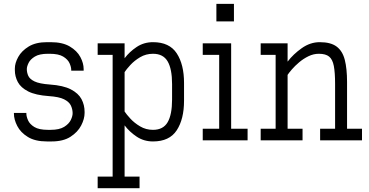

<svg xmlns="http://www.w3.org/2000/svg" viewBox="-20 -733 1927 1003"><path d="M225.1 5.9Q163.6 5.9 125.5 -17.6Q87.4 -41 70.1 -75Q52.7 -108.9 52.7 -139.6V-143.1H117.7V-139.6Q117.7 -124.5 126.5 -104.5Q135.3 -84.5 159.4 -69.6Q183.6 -54.7 230.5 -54.7H244.1Q290 -54.7 315.2 -70.3Q340.3 -85.9 350.1 -106.7Q359.9 -127.4 359.4 -143.1Q358.9 -163.6 349.9 -182.4Q340.8 -201.2 314.5 -214.4Q288.1 -227.5 234.9 -231Q166 -235.8 127.4 -255.4Q88.9 -274.9 73.2 -304.2Q57.6 -333.5 57.6 -366.7V-375Q57.6 -403.3 75.2 -435.3Q92.8 -467.3 129.9 -490Q167 -512.7 225.1 -512.7H244.6Q306.6 -512.7 344.5 -490.2Q382.3 -467.8 399.7 -435.3Q417 -402.8 417 -372.1V-363.8H352.1V-367.2Q352.1 -382.8 343.3 -402.6Q334.5 -422.4 310.3 -437.3Q286.1 -452.1 239.3 -452.1H230.5Q186 -452.1 162.1 -437.5Q138.2 -422.9 129.2 -404.1Q120.1 -385.3 120.1 -372.1Q120.1 -354 127.7 -336.9Q135.3 -319.8 160.6 -307.6Q186 -295.4 240.2 -291.5Q310.5 -286.6 350.1 -266.1Q389.6 -245.6 405.8 -215.1Q421.9 -184.6 421.9 -148.9V-142.6Q421.9 -112.3 404.1 -77.6Q386.2 -43 348.4 -18.6Q310.5 5.9 249.5 5.9Z M490.2 250V189.5H568.4V-446.3H490.2V-506.8H630.9V-428.7Q656.2 -462.4 693.8 -487.5Q731.4 -512.7 779.3 -512.7Q865.2 -512.7 903.3 -454.3Q941.4 -396 941.4 -299.8V-207Q941.4 -110.8 903.3 -52.5Q865.2 5.9 779.3 5.9Q731.4 5.9 693.8 -19.3Q656.2 -44.4 630.9 -78.1V189.5H709V250ZM779.3 -452.1Q742.2 -452.1 711.9 -434.1Q681.6 -416 660.9 -393.3Q640.1 -370.6 630.9 -356.4V-150.4Q640.1 -136.2 660.9 -113.5Q681.6 -90.8 711.9 -72.8Q742.2 -54.7 779.3 -54.7Q832.5 -54.7 855.7 -94.5Q878.9 -134.3 878.9 -212.9V-293.9Q878.9 -372.6 855.7 -412.4Q832.5 -452.1 779.3 -452.1Z M1110.4 -621.1V-712.9H1202.1V-621.1ZM1039.1 0V-60.5H1125V-446.3H1039.1V-506.8H1187.5V-60.5H1273.4V0Z M1341.8 0V-60.5H1419.9V-446.3H1341.8V-506.8H1482.4V-411.1Q1512.2 -450.2 1556.4 -481.4Q1600.6 -512.7 1650.4 -512.7Q1708 -512.7 1738.8 -489.5Q1769.5 -466.3 1781.2 -420.2Q1793 -374 1793 -304.7V-60.5H1871.1V0H1652.3V-60.5H1730.5V-293.9Q1730.5 -354 1723.9 -388.4Q1717.3 -422.9 1699.2 -437.5Q1681.2 -452.1 1645.5 -452.1Q1617.7 -452.1 1591.3 -439.2Q1564.9 -426.3 1542.7 -407.5Q1520.5 -388.7 1504.9 -370.6Q1489.3 -352.5 1482.4 -341.8V-60.5H1560.5V0Z"/></svg>

Font: Kay Pho Du
Style: Regular
Weight: 400
Designer: Victor Gaultney, Khu Oo Reh
Foundry: SIL International
Version: Version 3.000